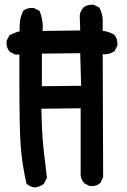

<svg xmlns="http://www.w3.org/2000/svg" viewBox="-20 -780 540 817"><path d="M62.5 -430.7Q62.5 -484.4 62.5 -547.9H44.9L21.5 -559.6Q7.8 -575.2 7.8 -597.7Q7.8 -600.6 7.8 -606.4L20.5 -629.9Q48.8 -644.5 63.5 -646.5Q63.5 -653.3 63.5 -664.6Q63.5 -675.8 65.9 -693.4Q68.4 -710.9 78.1 -732.4L79.1 -734.4Q93.8 -746.1 115.2 -746.1Q118.2 -746.1 124 -746.1L148.4 -733.4Q162.1 -700.2 162.1 -665Q162.1 -656.2 161.1 -648.4L321.3 -650.4L319.3 -712.9Q319.3 -712.9 319.3 -713.9Q321.3 -732.4 334 -747.1Q348.6 -759.8 370.1 -759.8Q373 -759.8 378.9 -759.8L402.3 -748Q417 -721.7 417 -691.4V-648.4Q438.5 -647.5 465.8 -632.8Q479.5 -617.2 479.5 -594.7Q479.5 -591.8 479.5 -585.9L467.8 -562.5Q446.3 -548.8 424.8 -548.8Q420.9 -548.8 417 -549.8L418.9 -25.4L407.2 -2Q397.5 6.8 388.2 9.3Q378.9 11.7 373 11.7Q367.2 11.7 361.3 11.7L338.9 0Q324.2 -16.6 323.2 -35.2V-319.3L156.2 -317.4Q158.2 -210 165 -149.4Q171.9 -88.9 179.7 -23.4L166 2.9Q148.4 15.6 128.9 17.6Q109.4 15.6 95.7 3.9L92.8 2Q74.2 -80.1 68.4 -154.3Q62.5 -228.5 62.5 -430.7ZM158.2 -413.1 325.2 -415 321.3 -553.7 158.2 -551.8Z"/></svg>

Font: JasonHandwriting2
Style: SemiBold
Weight: 600
Version: Version 1.04.7